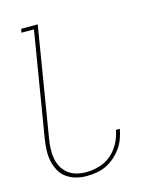

<svg xmlns="http://www.w3.org/2000/svg" viewBox="-112 -812 724 896"><g transform="rotate(-15 250.0 -363.5)"><path d="M196 8Q169 8 144.5 1.5Q120 -5 99.5 -19.5Q79 -34 67 -56Q55 -78 49.5 -103Q44 -128 45 -154.5Q46 -181 50 -208L134 -717H74L77 -735H157L70 -205Q66 -181 65 -157.5Q64 -134 68 -111.5Q72 -89 83 -69Q94 -49 111.5 -35.5Q129 -22 151.5 -16Q174 -10 198 -10Q229 -10 261.5 -19.5Q294 -29 319.5 -51Q345 -73 361 -103.5Q377 -134 382 -165H401Q397 -142 388.5 -119Q380 -96 365.5 -75.5Q351 -55 331.5 -38Q312 -21 290 -10.5Q268 0 243.5 4Q219 8 196 8Z"/></g></svg>

Font: Iosevka Thin Oblique
Style: Regular
Weight: 100
Italic angle: -9°
Monospace: yes
Designer: Belleve Invis
Foundry: Belleve Invis
Version: Version 32.5.0; ttfautohint (v1.8.4)